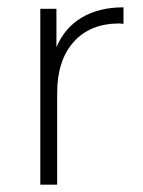

<svg xmlns="http://www.w3.org/2000/svg" viewBox="-20 -504 391 524"><path d="M317 -484V-439L306 -440Q226 -440 181 -389.5Q136 -339 136 -250V0H90V-480H134V-375Q156 -428 203 -456Q250 -484 317 -484Z"/></svg>

Font: Montserrat Ace
Style: Light
Weight: 300
Designer: Julieta Ulanovsky
Foundry: Julieta Ulanovsky
Version: Version 1